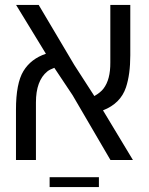

<svg xmlns="http://www.w3.org/2000/svg" viewBox="-20 -650 605 780"><path d="M381.8 109.9H181.6V69.8H381.8ZM509.3 -629.9V-425.3Q509.3 -347.7 491.7 -294.9Q469.7 -229.5 398.4 -201.7L520 0H428.7L274.9 -263.2L200.7 -374.5Q181.2 -367.2 172.4 -359.9Q126 -322.3 126 -233.9V0H44.9V-204.6Q44.9 -311.5 75.2 -361.3Q105.5 -411.1 166.5 -431.6L45.4 -629.9H137.2L281.7 -386.2L363.3 -259.8Q388.7 -274.4 400.4 -290Q428.7 -326.7 428.2 -396V-629.9Z"/></svg>

Font: OpenSansHebrew-Regular
Style: Regular
Weight: 400
Foundry: Ascender Corporation, Yanek Iontef
Version: Version 2.001;PS 002.001;hotconv 1.0.70;makeotf.lib2.5.58329